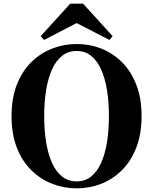

<svg xmlns="http://www.w3.org/2000/svg" viewBox="-20 -1007 835 1047"><path d="M433 -987 594 -810 577 -789 352 -905H444L220 -789L202 -810L363 -987ZM398 20Q328 20 264 -5Q200 -30 150 -79.5Q100 -129 71.5 -202.5Q43 -276 43 -374Q43 -471 71.5 -544.5Q100 -618 150 -667.5Q200 -717 264 -742Q328 -767 398 -767Q469 -767 532.5 -742Q596 -717 645.5 -667.5Q695 -618 723.5 -544.5Q752 -471 752 -374Q752 -277 723.5 -203Q695 -129 645.5 -79.5Q596 -30 532.5 -5Q469 20 398 20ZM398 -18Q444 -18 477 -44.5Q510 -71 531.5 -119Q553 -167 563.5 -232Q574 -297 574 -374Q574 -451 563.5 -515.5Q553 -580 531.5 -628Q510 -676 477 -702.5Q444 -729 398 -729Q352 -729 318.5 -702.5Q285 -676 263.5 -628Q242 -580 231.5 -515.5Q221 -451 221 -374Q221 -297 231.5 -232Q242 -167 263.5 -119Q285 -71 318.5 -44.5Q352 -18 398 -18Z"/></svg>

Font: Noto Serif JP Black
Style: Regular
Weight: 900
Designer: Ryoko NISHIZUKA 西塚涼子 (kana & ideographs); Frank Grießhammer (Latin, Greek & Cyrillic); Wenlong ZHANG 张文龙 (bopomofo); San
Foundry: Adobe
Version: Version 2.003-H1;hotconv 1.1.1;makeotfexe 2.6.0